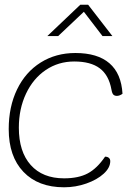

<svg xmlns="http://www.w3.org/2000/svg" viewBox="-20 -785 587 815"><path d="M17 -237Q17 -332 52.5 -405.5Q88 -479 152.5 -519.5Q217 -560 300 -560Q394 -560 444.5 -516.5Q495 -473 500 -387Q488 -378 476 -378Q467 -378 461.5 -383Q456 -388 453 -405Q442 -466 403.5 -495Q365 -524 295 -524Q228 -524 174.5 -488Q121 -452 90.5 -387.5Q60 -323 60 -243Q60 -141 110.5 -84.5Q161 -28 252 -28Q313 -28 352.5 -49Q392 -70 426 -120Q436 -120 442 -115Q448 -110 448 -101Q448 -73 420 -47.5Q392 -22 346.5 -6Q301 10 252 10Q142 10 79.5 -55.5Q17 -121 17 -237ZM321 -765H354L457 -632H415L336 -735L227 -632H181Z"/></svg>

Font: Krub ExtraLight
Style: Italic
Weight: 275
Italic angle: -8°
Designer: Ekaluck Peanpanawate
Foundry: Cadson Demak Co.,Ltd.
Version: Version 1.000; ttfautohint (v1.6)